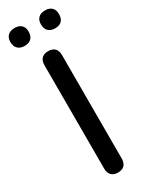

<svg xmlns="http://www.w3.org/2000/svg" viewBox="-245 -939 758 985"><g transform="rotate(-30 134.0 -447.0)"><path d="M134 7Q109 7 95.5 -7Q82 -21 82 -46V-659Q82 -685 95.5 -698.5Q109 -712 134 -712Q159 -712 172.5 -698.5Q186 -685 186 -659V-46Q186 -21 173 -7Q160 7 134 7ZM225 -795Q199 -795 185 -809Q171 -823 171 -849Q171 -874 185 -887.5Q199 -901 225 -901Q250 -901 264 -887.5Q278 -874 278 -849Q278 -823 264.5 -809Q251 -795 225 -795ZM44 -795Q19 -795 4.5 -809Q-10 -823 -10 -849Q-10 -874 4.5 -887.5Q19 -901 44 -901Q70 -901 84 -887.5Q98 -874 98 -849Q98 -823 84 -809Q70 -795 44 -795Z"/></g></svg>

Font: Nunito SemiBold
Style: Regular
Weight: 600
Designer: Vernon Adams
Foundry: Vernon Adams
Version: Version 3.602